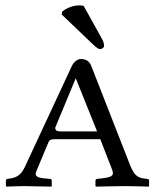

<svg xmlns="http://www.w3.org/2000/svg" viewBox="-20 -694 578 716"><path d="M161 -164C163 -171 170 -175 183 -175H354L399 -59C400 -55 401 -51 401 -48C401 -35 384 -32 361 -29L343 -27C339 -27 336 -24 336 -21V0L338 2C338 2 422 0 450 0C480 0 533 2 533 2L536 0V-21C536 -24 535 -26 528 -27C495 -30 483 -36 466 -76L320 -449C313 -466 301 -474 280 -474C271 -474 255 -464 248 -448L72 -70C55 -34 33 -30 8 -27C5 -27 2 -24 2 -21V0L4 2C4 2 49 0 69 0C88 0 171 2 171 2L173 0V-21C173 -24 170 -27 167 -27L154 -28C129 -30 113 -33 113 -46C113 -49 115 -54 117 -59ZM342 -204H206C186 -204 186 -213 186 -218L262 -401H263ZM292 -672C288 -673 282 -674 277 -674C243 -674 220 -657 212 -651L210 -640L324 -531C340 -516 347 -511 353 -511C361 -511 368 -517 368 -522C368 -529 367 -536 362 -546Z"/></svg>

Font: Linux Libertine O C
Style: Regular
Weight: 400
Designer: Philipp H. Poll
Foundry: Philipp H. Poll
Version: Version 4.0.3